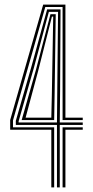

<svg xmlns="http://www.w3.org/2000/svg" viewBox="-20 -820 408 840"><path d="M204.5 0V-252.5H24.5V-294.8L169 -800H266.2V-305.2H342V-294.8H253.8V-789.5H178.2L36.8 -293.2V-263H217V0ZM229.2 0V-273.5H49.2V-291.5L117.5 -528.8L186.2 -779L244.8 -778.8L243 -428.5L241.5 -284.2H342V-273.5H241.5V0ZM61.5 -284.2H229.2L230.5 -419.8L234 -768.2H193.8L127.8 -521.8L61.5 -289.8ZM74.8 -294.8 137.2 -514.5 200.8 -757.8H223.8L219 -411.2L217 -294.8ZM92 -305.2H204.5L206.8 -404.2L212.8 -747.5H207.2L146.2 -506.8ZM253.8 0V-263H342V-252.5H266.2V0Z"/></svg>

Font: Big Shoulders Inline Text Light
Style: Regular
Weight: 300
Designer: Patric King
Foundry: XO Type Co
Version: Version 1.000